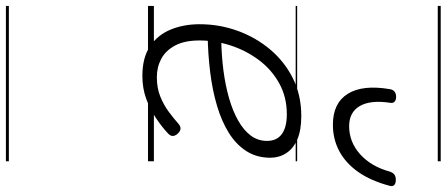

<svg xmlns="http://www.w3.org/2000/svg" viewBox="-451 -580 1512 650"><g transform="rotate(90 305.0 -255.0)"><path d="M237 19Q175 19 136.5 -7Q98 -33 80 -77Q62 -121 62 -175Q62 -241 84 -302.5Q106 -364 147 -413Q188 -462 245 -490.5Q302 -519 373 -519Q421 -519 452 -505.5Q483 -492 498.5 -468Q514 -444 514 -414Q514 -368 491.5 -333Q469 -298 429.5 -273.5Q390 -249 337.5 -233.5Q285 -218 224 -210.5Q163 -203 99 -202L115 -248Q169 -249 219 -255.5Q269 -262 312.5 -274.5Q356 -287 388.5 -305.5Q421 -324 439 -348Q457 -372 457 -403Q457 -436 434 -453Q411 -470 367 -470Q308 -470 261.5 -444Q215 -418 183 -375Q151 -332 134 -280Q117 -228 117 -174Q117 -124 134 -92Q151 -60 179 -45Q207 -30 241 -30Q278 -30 306.5 -41.5Q335 -53 358 -70Q381 -87 400 -104Q409 -111 416.5 -110Q424 -109 430 -103Q438 -96 440 -87Q442 -78 433 -69Q411 -48 380.5 -27.5Q350 -7 314.5 6Q279 19 237 19ZM402 -626Q329 -626 297.5 -676.5Q266 -727 282 -820Q284 -830 290.5 -835Q297 -840 308 -840Q319 -840 324.5 -834.5Q330 -829 328 -820Q318 -753 339 -717Q360 -681 407 -681Q461 -681 502.5 -718.5Q544 -756 561 -819Q565 -830 571.5 -834.5Q578 -839 589 -839Q601 -839 606.5 -833.5Q612 -828 609 -818Q592 -754 562 -711.5Q532 -669 491.5 -647.5Q451 -626 402 -626ZM0 471H526V481H0ZM0 -20H526V0H0ZM0 -505H526V-500H0ZM0 -991H526V-981H0Z"/></g></svg>

Font: Playwrite IE Guides
Style: Regular
Weight: 400
Designer: Veronika Burian, José Scaglione
Foundry: TypeTogether
Version: Version 1.003